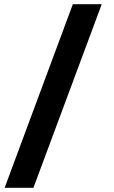

<svg xmlns="http://www.w3.org/2000/svg" viewBox="-20 -753 545 915"><path d="M139.2 142.1H2L327.1 -732.9H464.8Z"/></svg>

Font: Arima
Style: Bold
Weight: 700
Designer: Joana Correia and Natanael Gama
Foundry: NDISCOVER
Version: Version 1.100;Glyphs 3.1.2 (3151)